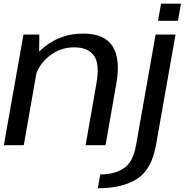

<svg xmlns="http://www.w3.org/2000/svg" viewBox="-20 -776 996 1026"><path d="M0.5 0H107L189 -466.5L190 -591.5H105.5ZM437.5 0H544L602 -331.5Q624.5 -459.5 582 -528Q539.5 -596.5 424.5 -596.5Q305.5 -596.5 218.2 -526Q131 -455.5 117.5 -379.5L163 -343Q177 -421.5 238 -472.2Q299 -523 375.5 -523Q451 -523 482.5 -478Q514 -433 495 -328.5ZM502.5 230Q634.5 230 712.8 179.8Q791 129.5 814 -3L918 -591.5H811.5L707 0Q691.5 88.5 643 122.2Q594.5 156 516 156ZM840.5 -756.5 824.5 -665H931L947 -756.5Z"/></svg>

Font: Anybody SemiExpanded
Style: Italic
Weight: 400
Width: 6
Italic angle: -10°
Version: Version 1.113;gftools[0.9.25]